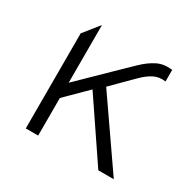

<svg xmlns="http://www.w3.org/2000/svg" viewBox="-117 -626 762 752"><g transform="rotate(30 264.0 -250.0)"><path d="M85 0V-430L141 -500V-239L268 -363Q308 -402 338.5 -431.5Q369 -461 399 -475.8Q429 -490.5 467 -485V-433Q437 -437 413.5 -425Q390 -413 365.8 -388.8Q341.5 -364.5 309 -332L276 -299L483 0H413L235 -263L141 -170V0Z"/></g></svg>

Font: Geologica-Sharp
Style: Regular
Weight: 100
Designer: Sindre Bremnes, Frode Helland
Foundry: Monokrom Skriftforlag AS
Version: Version 1.010;gftools[0.9.28]